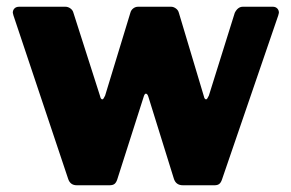

<svg xmlns="http://www.w3.org/2000/svg" viewBox="-20 -550 865 570"><path d="M808 -512 806 -504 639 -17Q636 -8 631 -4Q626 0 617 0H523Q502 0 496 -20L421 -261Q418 -272 413 -272Q409 -272 406 -261L328 -17Q325 -8 320 -4Q315 0 305 0H208Q188 0 182 -20L20 -504L18 -512Q18 -520 23 -525Q28 -530 37 -530H174Q182 -530 189 -525Q196 -520 198 -512L277 -265Q279 -255 284 -255Q287 -255 292 -266L367 -512Q369 -520 375.5 -525Q382 -530 390 -530H488Q495 -530 502 -525Q509 -520 511 -512L585 -265Q587 -255 592 -255Q595 -255 600 -266L677 -512Q686 -530 701 -530H790Q798 -530 803 -525Q808 -520 808 -512Z"/></svg>

Font: Libre Franklin ExtraBold
Style: Regular
Weight: 800
Designer: Pablo Impallari, Rodrigo Fuenzalida
Foundry: Impallari Type
Version: Version 1.002; ttfautohint (v1.5)